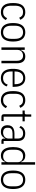

<svg xmlns="http://www.w3.org/2000/svg" viewBox="1694 -2474 792 4219"><g transform="rotate(90 2089.5 -364.0)"><path d="M245 12Q151 12 98.5 -51Q46 -114 46 -256Q46 -398 98.5 -461Q151 -524 245 -524Q311 -524 352.5 -494Q394 -464 414 -414L368 -391Q352 -433 323 -454Q294 -475 245 -475Q175 -475 140 -430.5Q105 -386 105 -301V-211Q105 -127 140 -82Q175 -37 245 -37Q296 -37 328 -59.5Q360 -82 379 -125L420 -97Q397 -48 354 -18Q311 12 245 12Z M689 12Q629 12 583 -15.5Q537 -43 511.5 -102.5Q486 -162 486 -256Q486 -350 511.5 -409.5Q537 -469 583 -496.5Q629 -524 689 -524Q750 -524 795.5 -496.5Q841 -469 866.5 -409.5Q892 -350 892 -256Q892 -162 866.5 -102.5Q841 -43 795.5 -15.5Q750 12 689 12ZM689 -37Q758 -37 795.5 -81.5Q833 -126 833 -211V-301Q833 -386 795.5 -430.5Q758 -475 689 -475Q620 -475 582.5 -430.5Q545 -386 545 -301V-211Q545 -126 582.5 -81.5Q620 -37 689 -37Z M1076 0H1021V-512H1076V-431H1084Q1098 -475 1132.5 -499.5Q1167 -524 1222 -524Q1292 -524 1331 -478.5Q1370 -433 1370 -342V0H1315V-339Q1315 -404 1286.5 -439.5Q1258 -475 1202 -475Q1168 -475 1139 -460.5Q1110 -446 1093 -419.5Q1076 -393 1076 -355Z M1695 12Q1635 12 1589 -15.5Q1543 -43 1517.5 -102.5Q1492 -162 1492 -256Q1492 -350 1517.5 -409.5Q1543 -469 1589 -496.5Q1635 -524 1695 -524Q1756 -524 1799 -496Q1842 -468 1865.5 -410Q1889 -352 1889 -261V-246H1550V-211Q1550 -126 1588 -81Q1626 -36 1695 -36Q1752 -36 1787 -62Q1822 -88 1841 -139L1879 -113Q1857 -55 1812.5 -21.5Q1768 12 1695 12ZM1695 -478Q1649 -478 1617 -457Q1585 -436 1567.5 -397Q1550 -358 1550 -301V-288H1830V-301Q1830 -358 1815 -397Q1800 -436 1770 -457Q1740 -478 1695 -478Z M2180 12Q2086 12 2033.5 -51Q1981 -114 1981 -256Q1981 -398 2033.5 -461Q2086 -524 2180 -524Q2246 -524 2287.5 -494Q2329 -464 2349 -414L2303 -391Q2287 -433 2258 -454Q2229 -475 2180 -475Q2110 -475 2075 -430.5Q2040 -386 2040 -301V-211Q2040 -127 2075 -82Q2110 -37 2180 -37Q2231 -37 2263 -59.5Q2295 -82 2314 -125L2355 -97Q2332 -48 2289 -18Q2246 12 2180 12Z M2640 0H2547Q2517 0 2503 -14Q2489 -28 2489 -58V-464H2409V-512H2462Q2481 -512 2487 -521.5Q2493 -531 2493 -550V-655H2543V-512H2645V-464H2543V-48H2640Z M3139 0H3078Q3060 0 3048 -6Q3036 -12 3030 -24Q3024 -36 3024 -54V-92L3034 -82H3015Q3002 -38 2966.5 -13Q2931 12 2879 12Q2807 12 2769 -25Q2731 -62 2731 -135Q2731 -184 2751 -217.5Q2771 -251 2811.5 -268.5Q2852 -286 2912 -286H3024V-354Q3024 -419 2995.5 -447.5Q2967 -476 2908 -476Q2862 -476 2831.5 -456Q2801 -436 2782 -393L2748 -422Q2767 -467 2808.5 -495Q2850 -523 2910 -523Q2993 -523 3035.5 -482.5Q3078 -442 3078 -360V-48H3139ZM3024 -244H2911Q2852 -244 2820 -221Q2788 -198 2788 -155V-123Q2788 -80 2817 -58Q2846 -36 2891 -36Q2929 -36 2959 -51Q2989 -66 3006.5 -93Q3024 -120 3024 -154Z M3544 0V-82H3535Q3521 -36 3486 -12Q3451 12 3400 12Q3339 12 3297 -19Q3255 -50 3233 -110Q3211 -170 3211 -256Q3211 -343 3233 -402.5Q3255 -462 3297 -493Q3339 -524 3400 -524Q3451 -524 3486 -500.5Q3521 -477 3535 -431H3544V-740H3598V0ZM3414 -37Q3450 -37 3479.5 -51Q3509 -65 3526.5 -90.5Q3544 -116 3544 -151V-361Q3544 -396 3526.5 -421.5Q3509 -447 3479.5 -461Q3450 -475 3414 -475Q3344 -475 3307 -429Q3270 -383 3270 -301V-211Q3270 -130 3307 -83.5Q3344 -37 3414 -37Z M3930 12Q3870 12 3824 -15.5Q3778 -43 3752.5 -102.5Q3727 -162 3727 -256Q3727 -350 3752.5 -409.5Q3778 -469 3824 -496.5Q3870 -524 3930 -524Q3991 -524 4036.5 -496.5Q4082 -469 4107.5 -409.5Q4133 -350 4133 -256Q4133 -162 4107.5 -102.5Q4082 -43 4036.5 -15.5Q3991 12 3930 12ZM3930 -37Q3999 -37 4036.5 -81.5Q4074 -126 4074 -211V-301Q4074 -386 4036.5 -430.5Q3999 -475 3930 -475Q3861 -475 3823.5 -430.5Q3786 -386 3786 -301V-211Q3786 -126 3823.5 -81.5Q3861 -37 3930 -37Z"/></g></svg>

Font: IBM Plex Sans Condensed Light
Style: Regular
Weight: 300
Width: 3
Designer: Mike Abbink, Paul van der Laan, Pieter van Rosmalen
Foundry: Bold Monday
Version: Version 3.201